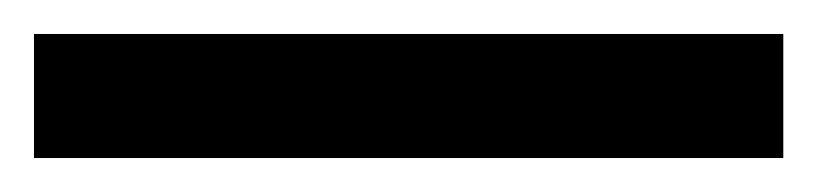

<svg xmlns="http://www.w3.org/2000/svg" viewBox="-22 65 481 113"><path d="M439 158V85H-2V158Z"/></svg>

Font: Noto Sans Arabic SemCond SemBd
Style: Regular
Weight: 600
Width: 4
Designer: Monotype Design Team, Nadine Chahine, Nizar Qandah and Khaled Hosny
Foundry: Monotype Imaging Inc.
Version: Version 2.012